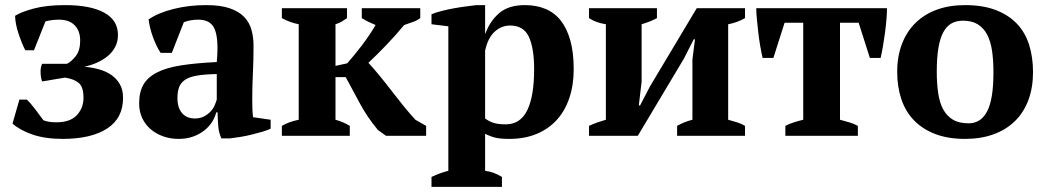

<svg xmlns="http://www.w3.org/2000/svg" viewBox="-20 -532 4097 752"><path d="M201 -53Q255 -53 281 -81Q307 -109 307 -149Q307 -192 288 -207.5Q269 -223 234 -228L145 -213Q140 -225 139 -246.5Q138 -268 145 -282H242Q259 -290 276.5 -312Q294 -334 294 -373Q294 -411 272.5 -433Q251 -455 211 -455Q194 -455 178.5 -452.5Q163 -450 158 -448L113 -335H79Q65 -363 52.5 -400.5Q40 -438 39 -470Q62 -485 112 -498.5Q162 -512 235 -512Q334 -512 388 -482.5Q442 -453 442 -395Q442 -369 431 -348Q420 -327 401.5 -312Q383 -297 359.5 -286.5Q336 -276 311 -271Q340 -268 367.5 -260.5Q395 -253 416 -238.5Q437 -224 449.5 -202Q462 -180 462 -149Q462 -69 399.5 -28.5Q337 12 225 12Q157 12 107.5 -5Q58 -22 29 -48L56 -142H85Q100 -128 118 -104Q136 -80 150 -61Q160 -57 172 -55Q184 -53 201 -53Z M525 0ZM968 -145Q968 -123 968.5 -107Q969 -91 971 -73L1040 -63V-28Q1028 -22 1007.5 -16Q987 -10 964.5 -4.5Q942 1 920 4.5Q898 8 881 10H847Q837 -13 835 -36Q833 -59 832 -92H827Q822 -72 810 -53.5Q798 -35 779.5 -20.5Q761 -6 736 3Q711 12 680 12Q647 12 619 2Q591 -8 570 -26Q549 -44 537 -69.5Q525 -95 525 -127Q525 -172 542 -201Q559 -230 595.5 -248.5Q632 -267 689.5 -276Q747 -285 829 -289Q837 -375 822 -415Q807 -455 757 -455Q726 -455 700 -445L653 -325H609Q601 -337 593.5 -352.5Q586 -368 579.5 -385.5Q573 -403 568.5 -421Q564 -439 562 -456Q600 -482 660 -497Q720 -512 787 -512Q844 -512 880 -499.5Q916 -487 936.5 -465.5Q957 -444 965 -415Q973 -386 973 -353Q973 -293 970.5 -244.5Q968 -196 968 -145ZM743 -68Q764 -68 779 -76Q794 -84 804.5 -95Q815 -106 820.5 -119Q826 -132 829 -142V-242Q782 -241 752 -236Q722 -231 705 -219.5Q688 -208 681.5 -190.5Q675 -173 675 -148Q675 -110 693 -89Q711 -68 743 -68Z M1397 -500H1626V-461Q1616 -453 1601.5 -447.5Q1587 -442 1563 -434Q1529 -393 1493 -355.5Q1457 -318 1423 -286Q1445 -262 1468 -234Q1491 -206 1513.5 -176.5Q1536 -147 1559.5 -118Q1583 -89 1607 -63L1649 -39V0H1492L1460 -23Q1417 -75 1389.5 -127Q1362 -179 1334 -230H1294V-63Q1326 -54 1350 -39V0H1084V-39Q1111 -55 1150 -63V-437Q1115 -444 1084 -461V-500H1339V-461Q1329 -454 1319.5 -448Q1310 -442 1294 -437V-274L1340 -284Q1369 -317 1398 -355Q1427 -393 1451 -434Q1434 -441 1422 -447Q1410 -453 1397 -461Z M1670 0ZM1946 200H1670V161Q1704 145 1736 137V-429L1670 -437V-476Q1686 -483 1709.5 -489Q1733 -495 1758 -499.5Q1783 -504 1806.5 -507Q1830 -510 1846 -512H1880V-400H1881Q1898 -448 1934.5 -480Q1971 -512 2036 -512Q2080 -512 2115.5 -497.5Q2151 -483 2175.5 -452.5Q2200 -422 2213.5 -374.5Q2227 -327 2227 -261Q2227 -198 2209.5 -147Q2192 -96 2159.5 -61Q2127 -26 2080.5 -7Q2034 12 1975 12Q1941 12 1921.5 7.5Q1902 3 1880 -8V137Q1896 139 1912 144.5Q1928 150 1946 161ZM1978 -432Q1944 -432 1917.5 -408Q1891 -384 1880 -334V-68Q1896 -56 1914 -50.5Q1932 -45 1961 -45Q2018 -45 2045 -100Q2072 -155 2072 -261Q2072 -343 2051.5 -387.5Q2031 -432 1978 -432Z M2287 -500H2553V-461Q2542 -455 2527.5 -449Q2513 -443 2493 -437V-212L2482 -119H2487L2526 -194L2709 -500H2898V-461Q2866 -443 2832 -437V-63Q2851 -58 2868 -52.5Q2885 -47 2898 -39V0H2632V-39Q2660 -55 2692 -63V-299L2702 -378H2697L2659 -303L2478 0H2287V-39Q2304 -47 2320 -52.5Q2336 -58 2353 -63V-437Q2314 -443 2287 -461Z M3340 0H3056V-39Q3071 -47 3090 -53Q3109 -59 3126 -63V-443H3053L3009 -305H2967Q2962 -326 2957.5 -352Q2953 -378 2950 -404.5Q2947 -431 2944.5 -456Q2942 -481 2942 -500H3454Q3454 -482 3452 -457Q3450 -432 3446.5 -405.5Q3443 -379 3438.5 -352.5Q3434 -326 3429 -305H3387L3343 -443H3270V-63Q3293 -57 3309 -52Q3325 -47 3340 -39Z M3494 0ZM3494 -250Q3494 -311 3512.5 -359.5Q3531 -408 3565.5 -442Q3600 -476 3649 -494Q3698 -512 3760 -512Q3830 -512 3880.5 -492.5Q3931 -473 3963.5 -438.5Q3996 -404 4011 -355.5Q4026 -307 4026 -250Q4026 -189 4008 -140.5Q3990 -92 3955.5 -58Q3921 -24 3871.5 -6Q3822 12 3760 12Q3692 12 3642 -7.5Q3592 -27 3559 -61.5Q3526 -96 3510 -144.5Q3494 -193 3494 -250ZM3649 -250Q3649 -205 3654.5 -167.5Q3660 -130 3674 -104Q3688 -78 3712 -63.5Q3736 -49 3774 -49Q3796 -49 3814 -59.5Q3832 -70 3845 -93.5Q3858 -117 3864.5 -155.5Q3871 -194 3871 -250Q3871 -296 3865.5 -333Q3860 -370 3846.5 -396Q3833 -422 3810 -436.5Q3787 -451 3752 -451Q3726 -451 3707 -440.5Q3688 -430 3675 -406.5Q3662 -383 3655.5 -344.5Q3649 -306 3649 -250Z"/></svg>

Font: PT Serif
Style: Bold
Weight: 700
Designer: A.Korolkova, O.Umpeleva, V.Yefimov
Foundry: ParaType Ltd
Version: Version 1.000W OFL; ttfautohint (v1.6)